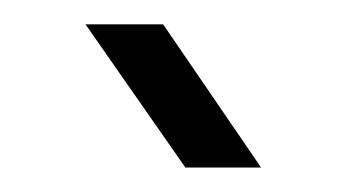

<svg xmlns="http://www.w3.org/2000/svg" viewBox="-20 -777 293 157"><path d="M131.6 -640 49.9 -757.1H113.4L193.5 -640Z"/></svg>

Font: Big Shoulders Stencil Text Thin
Style: Regular
Weight: 100
Designer: Patric King
Foundry: XO Type Co
Version: Version 2.001